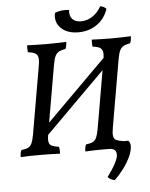

<svg xmlns="http://www.w3.org/2000/svg" viewBox="-67 -933 925 1181"><g transform="rotate(-5 395.5 -342.5)"><path d="M160 -70 155 -127 619 -590 627 -536ZM428 3Q428 -10 430 -21Q432 -32 436 -40Q463 -43 478 -50.5Q493 -58 501 -76Q509 -94 515 -127L588 -549Q594 -583 590 -600Q586 -617 571 -625Q556 -633 528 -636Q527 -646 526.5 -656.5Q526 -667 527 -679Q555 -678 585 -677Q615 -676 647 -676Q679 -676 709 -677Q739 -678 769 -679Q768 -667 766.5 -656.5Q765 -646 760 -636Q735 -632 720 -624Q705 -616 696.5 -599Q688 -582 682 -549L609 -127Q603 -94 606 -76Q609 -58 624 -51Q639 -44 668 -40Q670 -31 671 -19.5Q672 -8 670 3Q640 1 609 0.5Q578 0 549 0Q520 0 487 0.5Q454 1 428 3ZM29 3Q29 -10 31 -21Q33 -32 37 -40Q64 -43 79 -50.5Q94 -58 102 -76Q110 -94 116 -127L189 -549Q195 -583 191 -600Q187 -617 172 -625Q157 -633 129 -636Q128 -646 127.5 -656.5Q127 -667 128 -679Q156 -678 186 -677Q216 -676 248 -676Q280 -676 310 -677Q340 -678 370 -679Q369 -667 367.5 -656.5Q366 -646 361 -636Q336 -632 321 -624Q306 -616 297.5 -599Q289 -582 283 -549L210 -127Q204 -94 207 -76Q210 -58 225 -51Q240 -44 269 -40Q271 -31 272 -19.5Q273 -8 271 3Q241 1 210 0.5Q179 0 150 0Q121 0 88 0.5Q55 1 29 3ZM450 -731Q403 -731 370 -748.5Q337 -766 322.5 -796Q308 -826 316 -863Q357 -879 404 -873Q400 -836 418.5 -816.5Q437 -797 472 -797Q509 -797 541.5 -818Q574 -839 597 -879Q606 -878 617 -872.5Q628 -867 634 -860Q613 -798 563.5 -764.5Q514 -731 450 -731ZM593 194Q579 192 567.5 185.5Q556 179 551 171Q619 79 619.5 39.5Q620 0 574 0V-40H697Q712 -25 709 3Q706 31 689.5 65Q673 99 647.5 133Q622 167 593 194Z"/></g></svg>

Font: Vollkorn
Style: Italic
Weight: 400
Italic angle: -11°
Designer: Friedrich Althausen
Foundry: Friedrich Althausen
Version: Version 5.001